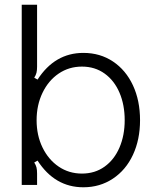

<svg xmlns="http://www.w3.org/2000/svg" viewBox="-20 -783 663 813"><path d="M139 -103 125 -95Q132 -84 134.5 -74Q137 -64 137 -48V0H72V-763H137V-501Q137 -485 134.5 -475Q132 -465 125 -454L139 -446Q212 -559 333 -559Q404 -559 458.5 -522.5Q513 -486 543 -421.5Q573 -357 573 -274Q573 -192 543 -127.5Q513 -63 458 -26.5Q403 10 333 10Q212 10 139 -103ZM508 -274Q508 -339 486 -390.5Q464 -442 423 -471.5Q382 -501 327 -501Q272 -501 228.5 -471.5Q185 -442 160 -390Q135 -338 135 -274Q135 -210 160 -158.5Q185 -107 228.5 -77.5Q272 -48 327 -48Q382 -48 423 -77.5Q464 -107 486 -158.5Q508 -210 508 -274Z"/></svg>

Font: Open Sauce Sans Light
Style: Regular
Weight: 300
Designer: Alfredo Marco Pradil
Foundry: Creative Sauce Fz LLC
Version: Version 1.477